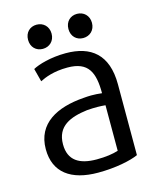

<svg xmlns="http://www.w3.org/2000/svg" viewBox="-108 -774 693 859"><g transform="rotate(-15 238.0 -344.5)"><path d="M427 -348V-20C392 -4 321 11 240 11C114 11 40 -43 40 -151C40 -270 138 -320 262 -329C274 -330 286 -331 298 -331C315 -331 331 -330 348 -328C348 -424 325 -479 228 -479C163 -479 123 -462 99 -450L83 -511C108 -525 166 -543 237 -543C353 -543 427 -487 427 -348ZM349 -61V-272C327 -274 300 -275 263 -272C185 -262 120 -237 120 -152C120 -77 169 -48 249 -48C291 -48 324 -53 349 -61ZM199 -644C199 -610 175 -588 144 -588C113 -588 90 -610 90 -644C90 -678 113 -700 144 -700C175 -700 199 -678 199 -644ZM386 -644C386 -610 362 -588 331 -588C300 -588 277 -610 277 -644C277 -678 300 -700 331 -700C362 -700 386 -678 386 -644Z"/></g></svg>

Font: Repo Regular
Style: Regular
Weight: 400
Designer: Stefan Peev
Foundry: Context Ltd
Version: Version 1.502